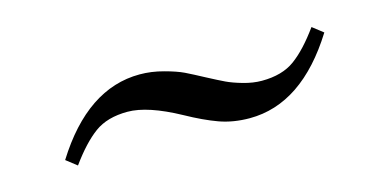

<svg xmlns="http://www.w3.org/2000/svg" viewBox="-30 -405 622 307"><g transform="rotate(-15 281.0 -251.5)"><path d="M54.7 -206.1Q118.2 -307.6 205.1 -307.6Q224.6 -307.6 244.4 -302.2Q264.2 -296.9 275.9 -291.3Q287.6 -285.6 306.6 -275.4Q324.2 -266.1 334.5 -261.2Q344.7 -256.3 360.8 -251.7Q377 -247.1 391.6 -247.1Q425.3 -247.1 446.3 -262.5Q467.3 -277.8 490.2 -309.6L507.8 -295.9Q444.3 -194.3 357.4 -194.3Q330.1 -194.3 307.1 -202.6Q284.2 -210.9 255.9 -226.6Q204.1 -254.9 170.9 -254.9Q137.2 -254.9 116.2 -239.5Q95.2 -224.1 72.3 -192.4Z"/></g></svg>

Font: Theano Didot
Style: Regular
Weight: 400
Designer: Alexey Kryukov
Version: Version 2.0